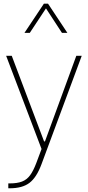

<svg xmlns="http://www.w3.org/2000/svg" viewBox="-20 -785 474 1038"><path d="M344.2 -607.4 239.7 -765.1H217.3L112.3 -607.4H141.1L228.5 -739.7L314.9 -607.4ZM13.2 -483.4 204.6 20.5 176.3 96.2Q160.2 138.7 142.6 162.6Q125 186.5 99.1 196.5Q73.2 206.5 32.7 206.5H24.9V232.9H32.7Q101.1 232.9 139.6 203.4Q178.2 173.8 204.6 102.1L421.9 -483.4H392.6L223.1 -20.5H218.3L43.5 -483.4Z"/></svg>

Font: Estedad-FD VF
Style: Regular
Weight: 100
Designer: Amin Abedi
Version: Version 7.3